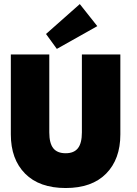

<svg xmlns="http://www.w3.org/2000/svg" viewBox="-20 -934 687 966"><path d="M266 -688 211.5 -763 381.5 -913.5 469.5 -802.5ZM392 -660H585.5V-257.5Q585.5 -133 514 -60.5Q442.5 12 310.5 12Q178 12 106.2 -60.5Q34.5 -133 34.5 -257.5V-660H228V-268Q228 -213.5 248 -188.2Q268 -163 310.5 -163Q352 -163 372 -188.2Q392 -213.5 392 -268Z"/></svg>

Font: League Spartan Black
Style: Regular
Weight: 900
Foundry: The League of Moveable Type
Version: Version 2.002